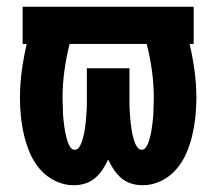

<svg xmlns="http://www.w3.org/2000/svg" viewBox="-20 -540 640 568"><path d="M402 8Q385 8 368.5 3Q352 -2 339 -13Q326 -24 316.5 -38.5Q307 -53 300 -68Q293 -53 283.5 -38.5Q274 -24 261 -13Q248 -2 231.5 3Q215 8 198 8Q170 8 144 -4.5Q118 -17 99.5 -38Q81 -59 69.5 -85Q58 -111 51.5 -138.5Q45 -166 42 -194Q39 -222 39 -250Q39 -291 44.5 -331Q50 -371 59 -410H47V-520H553V-410H541Q550 -371 555.5 -331Q561 -291 561 -250Q561 -222 558 -194Q555 -166 548.5 -138.5Q542 -111 530.5 -85Q519 -59 500.5 -38Q482 -17 456 -4.5Q430 8 402 8ZM201 -97Q209 -97 213.5 -103.5Q218 -110 220.5 -116.5Q223 -123 225 -130Q227 -137 228.5 -144Q230 -151 231 -158.5Q232 -166 233 -173Q234 -180 234.5 -187.5Q235 -195 235.5 -202Q236 -209 236.5 -216.5Q237 -224 237 -231Q237 -238 237 -245.5Q237 -253 237 -260V-338H363V-260Q363 -253 363 -245.5Q363 -238 363 -231Q363 -224 363.5 -216.5Q364 -209 364.5 -202Q365 -195 365.5 -187.5Q366 -180 367 -173Q368 -166 369 -158.5Q370 -151 371.5 -144Q373 -137 375 -130Q377 -123 379.5 -116.5Q382 -110 387 -103.5Q392 -97 399 -97Q407 -97 412 -104.5Q417 -112 419.5 -119.5Q422 -127 424 -135Q426 -143 427.5 -151Q429 -159 430 -167.5Q431 -176 432 -184Q433 -192 433.5 -200Q434 -208 434 -216.5Q434 -225 434.5 -233Q435 -241 435 -249Q435 -290 429.5 -330.5Q424 -371 414 -410H186Q176 -371 170.5 -330.5Q165 -290 165 -249Q165 -241 165.5 -233Q166 -225 166 -216.5Q166 -208 166.5 -200Q167 -192 168 -184Q169 -176 170 -167.5Q171 -159 172.5 -151Q174 -143 176 -135Q178 -127 180.5 -119.5Q183 -112 188 -104.5Q193 -97 201 -97Z"/></svg>

Font: Iosevka Custom XBdEx
Style: Regular
Weight: 800
Width: 7
Monospace: yes
Designer: Belleve Invis
Foundry: Belleve Invis
Version: Version 11.2.4; ttfautohint (v1.8.4)